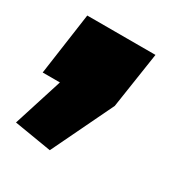

<svg xmlns="http://www.w3.org/2000/svg" viewBox="-98 -266 485 512"><g transform="rotate(30 144.5 -10.5)"><path d="M239 -191 213 -19 122 170 7 151 55 0H2L29 -191Z"/></g></svg>

Font: Pathway Extreme SemiCondensed Black
Style: Italic
Weight: 900
Width: 4
Italic angle: -8°
Version: Version 1.001;gftools[0.9.26]